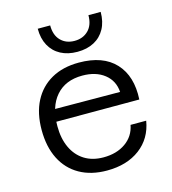

<svg xmlns="http://www.w3.org/2000/svg" viewBox="-116 -877 882 984"><g transform="rotate(-15 325.0 -385.0)"><path d="M331 12Q247 12 186 -22.5Q125 -57 92.5 -121.5Q60 -186 60 -275Q60 -364 93 -427.5Q126 -491 187 -525.5Q248 -560 333 -560Q461 -560 526 -490Q591 -420 584 -297H126V-362L499 -360Q495 -420 450 -455.5Q405 -491 333 -491Q243 -491 193 -433.5Q143 -376 143 -273Q143 -208 165.5 -159.5Q188 -111 230 -84.5Q272 -58 331 -58Q401 -58 448.5 -91.5Q496 -125 507 -183H590Q575 -92 506 -40Q437 12 331 12ZM342 -615Q291 -615 253.5 -635Q216 -655 195.5 -692.5Q175 -730 175 -782H241Q241 -730 269 -701.5Q297 -673 342 -673Q387 -673 415.5 -701.5Q444 -730 444 -782H509Q509 -730 488.5 -692.5Q468 -655 430.5 -635Q393 -615 342 -615Z"/></g></svg>

Font: Azeret Mono Light
Style: Regular
Weight: 300
Designer: Martin Vácha
Foundry: Displaay
Version: Version 1.002